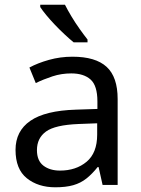

<svg xmlns="http://www.w3.org/2000/svg" viewBox="-20 -786 601 816"><path d="M288 -545Q386 -545 433 -502Q480 -459 480 -365V0H416L399 -76H395Q372 -47 347.5 -27.5Q323 -8 291.5 1Q260 10 215 10Q142 10 94 -28.5Q46 -67 46 -149Q46 -229 109 -272.5Q172 -316 303 -320L394 -323V-355Q394 -422 365 -448Q336 -474 283 -474Q241 -474 203 -461.5Q165 -449 132 -433L105 -499Q140 -518 188 -531.5Q236 -545 288 -545ZM314 -259Q214 -255 175.5 -227Q137 -199 137 -148Q137 -103 164.5 -82Q192 -61 235 -61Q303 -61 348 -98.5Q393 -136 393 -214V-262ZM256 -766Q267 -744 283.5 -716.5Q300 -689 318.5 -663Q337 -637 352 -618V-606H293Q276 -620 255 -639.5Q234 -659 213.5 -680.5Q193 -702 176.5 -722Q160 -742 151 -756V-766Z"/></svg>

Font: Noto Sans Cham
Style: Regular
Weight: 400
Designer: Monotype Design Team
Foundry: Monotype Imaging Inc.
Version: Version 2.002